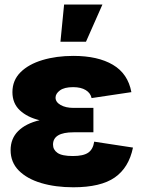

<svg xmlns="http://www.w3.org/2000/svg" viewBox="-20 -792 615 822"><path d="M293.9 9.8Q217.3 9.8 156.5 -8.3Q95.7 -26.4 60.5 -61.8Q25.4 -97.2 25.4 -149.4Q25.4 -198.7 57.9 -231Q90.3 -263.2 149.4 -277.3Q96.7 -290 64.9 -319.8Q33.2 -349.6 33.2 -397.5Q33.2 -448.2 67.9 -482.7Q102.5 -517.1 161.9 -534.9Q221.2 -552.7 293.9 -552.7Q398.9 -552.7 463.4 -514.6Q527.8 -476.6 542.5 -397.5L372.1 -372.1Q367.7 -393.6 347.2 -406.2Q326.7 -418.9 293 -418.9Q255.4 -418.9 236.6 -405Q217.8 -391.1 217.8 -374Q217.8 -355 239.5 -342.5Q261.2 -330.1 294.9 -330.1H379.9V-225.6H294.9Q207 -225.6 207 -172.9Q207 -150.9 226.1 -137.5Q245.1 -124 292 -124Q336.9 -124 357.7 -138.4Q378.4 -152.8 383.3 -185.5L549.3 -160.2Q531.7 -74.2 471.4 -32.2Q411.1 9.8 293.9 9.8ZM238.8 -613.3 254.4 -772.5H418.5L348.1 -613.3Z"/></svg>

Font: Inter Black
Style: Regular
Weight: 900
Designer: Rasmus Andersson
Foundry: rsms
Version: Version 4.000;git-a52131595